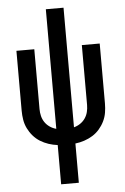

<svg xmlns="http://www.w3.org/2000/svg" viewBox="-62 -784 674 1038"><g transform="rotate(-5 275.0 -265.0)"><path d="M227 210V-3Q202 -6 178 -14Q154 -22 133 -35Q112 -48 95.5 -67Q79 -86 68 -108.5Q57 -131 53 -155.5Q49 -180 49 -205V-530H146V-205Q146 -186 150.5 -167.5Q155 -149 165.5 -133.5Q176 -118 192 -107Q208 -96 227 -91V-740H323V-91Q342 -96 358 -107Q374 -118 384.5 -133.5Q395 -149 399.5 -167.5Q404 -186 404 -205V-530H501V-205Q501 -180 497 -155.5Q493 -131 482 -108.5Q471 -86 454.5 -67Q438 -48 417 -35Q396 -22 372 -14Q348 -6 323 -3V210Z"/></g></svg>

Font: Lode Dark Term
Style: Bold
Weight: 700
Monospace: yes
Designer: Belleve Invis
Foundry: Belleve Invis
Version: Version 29.2.0